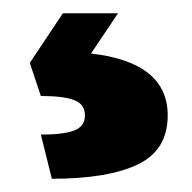

<svg xmlns="http://www.w3.org/2000/svg" viewBox="-20 -45 290 290"><path d="M75 -25H158.3L117.5 35.8Q233.3 49.2 233.3 129.2Q233.3 181.7 188.3 203.3Q143.3 225 58.3 225L41.7 158.3Q75.8 158.3 92.1 152.1Q108.3 145.8 108.3 129.2Q108.3 112.5 92.1 106.2Q75.8 100 41.7 100L25 50Z"/></svg>

Font: BoonTook
Style: Regular
Weight: 400
Designer: Sungsit Sawaiwan
Foundry: FontUni
Version: Version 3.0